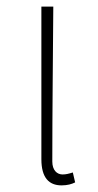

<svg xmlns="http://www.w3.org/2000/svg" viewBox="-20 -547 295 580"><path d="M166 13C184 13 197 9 207 4L200 -26C187 -22 179 -20 169 -20C152 -20 138 -33 138 -59C138 -217 140 -368 141 -527H105V-66C105 -10 128 13 166 13Z"/></svg>

Font: Noto Sans CJK SC Thin
Style: Regular
Weight: 100
Designer: Ryoko NISHIZUKA 西塚涼子 (kana, bopomofo & ideographs); Paul D. Hunt (Latin, Greek & Cyrillic); Sandoll Communications 산돌커뮤니
Foundry: Adobe
Version: Version 2.004;hotconv 1.0.118;makeotfexe 2.5.65603